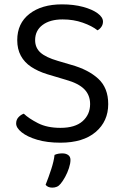

<svg xmlns="http://www.w3.org/2000/svg" viewBox="-20 -641 563 880"><path d="M257 -55Q324 -55 358.5 -85.5Q393 -116 393 -164Q393 -205 366.5 -232Q340 -259 283 -275L196 -301Q154 -314 123 -334.5Q92 -355 75.5 -385.5Q59 -416 59 -457Q59 -534 115 -577.5Q171 -621 264 -621Q318 -621 360.5 -609.5Q403 -598 427.5 -580Q452 -562 452 -542Q452 -529 445 -518.5Q438 -508 427 -502Q402 -522 359.5 -537Q317 -552 267 -552Q209 -552 175 -526.5Q141 -501 141 -457Q141 -422 165.5 -400Q190 -378 245 -362L306 -344Q385 -322 430.5 -280Q476 -238 476 -164Q476 -85 418.5 -36Q361 13 257 13Q196 13 150.5 -0.5Q105 -14 79.5 -34.5Q54 -55 54 -75Q54 -92 64.5 -103.5Q75 -115 89 -120Q112 -98 154 -76.5Q196 -55 257 -55ZM258 201Q250 211 240.5 215Q231 219 220 219Q199 219 189 206Q203 171 215 134Q227 97 230 69Q239 65 247.5 63.5Q256 62 266 62Q282 62 292.5 69.5Q303 77 303 92Q303 108 296 129.5Q289 151 278.5 170Q268 189 258 201Z"/></svg>

Font: Baloo Bhaina 2
Style: Regular
Weight: 400
Designer: Yesha Goshar, Manish Minz, Shuchita Grover and Ek Type
Foundry: Ek Type
Version: Version 1.700